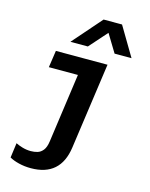

<svg xmlns="http://www.w3.org/2000/svg" viewBox="-137 -845 873 1117"><g transform="rotate(15 300.0 -286.5)"><path d="M159 186Q121 186 86.5 177.5Q52 169 30 156L42 67Q57 75 82 82.5Q107 90 133 90Q154 90 173 84.5Q192 79 206.5 61Q221 43 226 6L284 -409H109L124 -511H435L362 7Q337 186 159 186ZM192 -584 345 -759H456L560 -584H458L362 -742H437L297 -584Z"/></g></svg>

Font: Chivo Mono Medium SemiBold
Style: Italic
Weight: 600
Italic angle: -8.05°
Monospace: yes
Version: Version 1.008